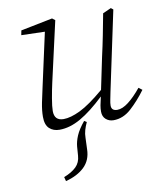

<svg xmlns="http://www.w3.org/2000/svg" viewBox="-82 -551 723 862"><g transform="rotate(-10 279.0 -120.0)"><path d="M149 245 144 226Q180 212 200 192.5Q220 173 222 142L225 101Q227 78 238 52Q249 26 276 -7L287 0Q279 17 274 34Q269 51 269 69L267 121Q266 170 234.5 200.5Q203 231 149 245ZM161 13Q133 13 115 -3.5Q97 -20 97 -57Q97 -86 104 -121Q111 -156 118 -186L172 -432L65 -435L69 -456L214 -485L227 -475L165 -201Q158 -170 151.5 -132.5Q145 -95 145 -75Q145 -31 187 -31Q219 -31 263.5 -52.5Q308 -74 375 -131L405 -275Q416 -323 425.5 -371.5Q435 -420 444 -468L482 -485L492 -477L415 -114Q412 -98 408.5 -81.5Q405 -65 405 -54Q405 -30 432 -30Q455 -30 483 -51.5Q511 -73 542 -111L558 -99Q525 -54 488 -20.5Q451 13 407 13Q387 13 372.5 0.5Q358 -12 358 -35Q358 -49 360.5 -63Q363 -77 369 -102Q308 -44 258 -15.5Q208 13 161 13Z"/></g></svg>

Font: Source Serif Pro Light
Style: Italic
Weight: 300
Italic angle: -12°
Designer: Frank Grießhammer
Foundry: Adobe Systems Incorporated
Version: Version 3.001;hotconv 1.0.111;makeotfexe 2.5.65597